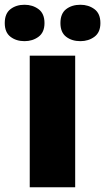

<svg xmlns="http://www.w3.org/2000/svg" viewBox="-58 -787 442 807"><path d="M258 0H67V-553H258ZM-38 -690Q-38 -730 -14 -748.5Q10 -767 45 -767Q79 -767 104 -748.5Q129 -730 129 -690Q129 -651 104 -632.5Q79 -614 45 -614Q10 -614 -14 -632.5Q-38 -651 -38 -690ZM196 -690Q196 -730 220 -748.5Q244 -767 280 -767Q314 -767 339 -748.5Q364 -730 364 -690Q364 -651 339 -632.5Q314 -614 280 -614Q244 -614 220 -632.5Q196 -651 196 -690Z"/></svg>

Font: Noto Sans Devanagari Black
Style: Regular
Weight: 900
Version: Version 2.003